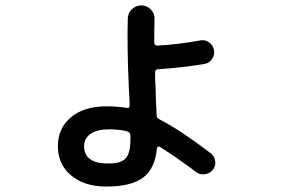

<svg xmlns="http://www.w3.org/2000/svg" viewBox="-20 -641 1040 708"><path d="M381.8 -164.1Q337.9 -164.1 314 -147.5Q290 -130.9 290 -102.5Q290 -37.1 381.8 -38.1Q425.8 -38.1 443.4 -57.1Q460.9 -76.2 460.9 -125V-141.6Q460.9 -151.4 450.2 -156.2Q422.9 -164.1 381.8 -164.1ZM372.1 46.9Q291 46.9 242.2 5.9Q193.4 -35.2 193.4 -102.5Q193.4 -168 241.7 -208.5Q290 -249 372.1 -249Q410.2 -249 448.2 -243.2Q458 -241.2 458 -252Q458 -261.7 457 -283.7Q456.1 -305.7 455.1 -316.4Q448.2 -467.8 451.2 -572.3Q452.1 -593.8 466.8 -607.4Q481.4 -621.1 502 -621.1Q521.5 -621.1 536.1 -606Q550.8 -590.8 549.8 -571.3Q548.8 -542 548.8 -485.4Q548.8 -473.6 559.6 -472.7Q641.6 -477.5 719.7 -492.2Q736.3 -495.1 751 -484.9Q765.6 -474.6 769 -457Q772.5 -439.5 762.2 -423.8Q752 -408.2 734.4 -405.3Q653.3 -391.6 563.5 -385.7Q552.7 -385.7 551.8 -375Q551.8 -365.2 552.2 -345.7Q552.7 -326.2 553.7 -316.4Q553.7 -300.8 555.2 -266.6Q556.6 -232.4 557.6 -214.8Q557.6 -206.1 569.3 -200.2Q643.6 -162.1 756.8 -76.2Q770.5 -65.4 773.4 -47.4Q776.4 -29.3 765.1 -15.1Q753.9 -1 735.4 1.5Q716.8 3.9 703.1 -6.8Q629.9 -61.5 569.3 -99.6Q566.4 -101.6 562.5 -99.6Q558.6 -97.7 558.6 -93.8Q551.8 -18.6 507.3 14.2Q462.9 46.9 372.1 46.9Z"/></svg>

Font: Rounded-X Mgen+ 2m medium
Style: Regular
Weight: 500
Designer: [Source Han Sans]
Ryoko NISHIZUKA  (kana & ideographs); Paul D. Hunt (Latin, Greek & Cyrillic); Wenlong ZHANG  (bopomofo
Version: Version 1.059.20150602